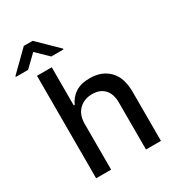

<svg xmlns="http://www.w3.org/2000/svg" viewBox="-260 -1054 1078 1180"><g transform="rotate(-30 279.0 -463.5)"><path d="M177.6 -323.9V0H71.4V-727.3H176.1V-456.7H182.9Q202.1 -501.1 241.5 -526.8Q280.9 -552.6 344.5 -552.6Q428.6 -552.6 479.9 -500.7Q531.2 -448.9 531.2 -346.9V0H425.1V-334.2Q425.1 -394.2 394.2 -427.4Q363.3 -460.6 308.2 -460.6Q251.4 -460.6 214.5 -424.9Q177.6 -389.2 177.6 -323.9ZM42.3 -786.2 124.6 -865.8 206.7 -786.2H293.7V-791.9L155.9 -926.8H93L-44.4 -791.9V-786.2Z"/></g></svg>

Font: Inter UI Medium
Style: Regular
Weight: 500
Designer: Rasmus Andersson
Foundry: rsms
Version: 3.2;8d6f07862